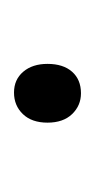

<svg xmlns="http://www.w3.org/2000/svg" viewBox="51 -742 138 281"><g transform="rotate(-90 120.5 -601.0)"><path d="M82 -601Q82 -624 94.5 -637Q107 -650 126 -650Q145 -650 156.5 -636.5Q168 -623 168 -601Q168 -578 156.5 -565Q145 -552 125 -552Q107 -552 94.5 -565Q82 -578 82 -601Z"/></g></svg>

Font: Noto Sans Devanagari UI Condensed Light
Style: Regular
Weight: 300
Width: 3
Designer: Jelle Bosma - Monotype Design Team
Foundry: Monotype Imaging Inc.
Version: Version 2.004; ttfautohint (v1.8.4.7-5d5b)